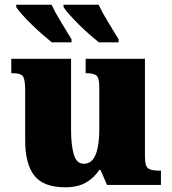

<svg xmlns="http://www.w3.org/2000/svg" viewBox="-20 -786 731 816"><path d="M257 10Q165 10 126 -39.5Q87 -89 87 -189V-402Q87 -445 78.5 -460Q70 -475 32 -475H28V-536H282V-234Q282 -170 293.5 -130Q305 -90 336 -90Q371 -90 386.5 -129Q402 -168 402 -235V-417Q402 -458 388 -466.5Q374 -475 348 -475H344V-536H596V-121Q596 -78 611 -69.5Q626 -61 652 -61H664V0H435L407 -64H402Q380 -30 345 -10Q310 10 257 10ZM400 -606Q383 -620 360.5 -639.5Q338 -659 316 -681Q294 -703 276 -723Q258 -743 250 -756V-766H399Q415 -732 439 -693Q463 -654 484 -619V-606ZM200 -606Q183 -620 160.5 -639.5Q138 -659 115.5 -681Q93 -703 75 -723Q57 -743 49 -756V-766H199Q215 -732 239 -693Q263 -654 284 -619V-606Z"/></svg>

Font: Noto Serif Black
Style: Regular
Weight: 900
Designer: Monotype Design Team
Foundry: Monotype Imaging Inc.
Version: Version 2.014; ttfautohint (v1.8.4.7-5d5b)